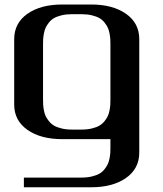

<svg xmlns="http://www.w3.org/2000/svg" viewBox="-20 -603 707 832"><path d="M375 -583.5Q468.8 -583.5 526.1 -543.2Q583.5 -502.9 583.5 -433.1V58.1Q583.5 127.9 526.1 168.2Q468.8 208.5 375 208.5H83.5V166.5H333.5Q358.4 166.5 378.4 161.6Q398.4 156.7 411.1 149.4Q423.8 142.1 433.1 130.1Q442.4 118.2 447.3 107.7Q452.1 97.2 454.8 82.5Q457.5 67.9 458 58.3Q458.5 48.8 458.5 35.6V0H250Q156.2 0 98.9 -40.3Q41.5 -80.6 41.5 -149.9V-433.1Q41.5 -502.9 98.9 -543.2Q156.2 -583.5 250 -583.5ZM291.5 -541.5Q266.6 -541.5 246.6 -536.6Q226.6 -531.7 213.9 -524.4Q201.2 -517.1 191.9 -505.1Q182.6 -493.2 177.7 -482.7Q172.9 -472.2 170.2 -457.5Q167.5 -442.9 167 -433.3Q166.5 -423.8 166.5 -410.6V-172.9Q166.5 -159.7 167 -149.9Q167.5 -140.1 170.2 -125.5Q172.9 -110.8 177.7 -100.3Q182.6 -89.8 191.9 -78.1Q201.2 -66.4 213.9 -58.8Q226.6 -51.3 246.6 -46.4Q266.6 -41.5 291.5 -41.5H333.5Q358.4 -41.5 378.4 -46.4Q398.4 -51.3 411.1 -58.8Q423.8 -66.4 433.1 -78.1Q442.4 -89.8 447.3 -100.3Q452.1 -110.8 454.8 -125.5Q457.5 -140.1 458 -149.9Q458.5 -159.7 458.5 -172.9V-410.6Q458.5 -423.8 458 -433.3Q457.5 -442.9 454.8 -457.5Q452.1 -472.2 447.3 -482.7Q442.4 -493.2 433.1 -505.1Q423.8 -517.1 411.1 -524.4Q398.4 -531.7 378.4 -536.6Q358.4 -541.5 333.5 -541.5Z"/></svg>

Font: Gputeks
Style: Bold
Weight: 600
Width: 8
Version: Version 0.9